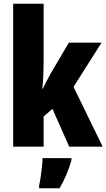

<svg xmlns="http://www.w3.org/2000/svg" viewBox="-20 -846 566 1021"><path d="M212 -524Q212 -486 210.5 -448.5Q209 -411 205 -375H208Q219 -398 230 -419Q241 -440 250 -456L346 -619H520L371 -384L526 -66H348L259 -267L212 -227V-66H50V-826H212ZM360 6Q337 86 297 155H188V141Q192 124 196 97Q200 70 203 42.5Q206 15 206 -5H360Z"/></svg>

Font: Noto Sans Malayalam UI ExtraCondensed Black
Style: Regular
Weight: 900
Width: 2
Designer: Jelle Bosma - Monotype Design Team
Foundry: Monotype Imaging Inc.
Version: Version 2.104; ttfautohint (v1.8.4.7-5d5b)